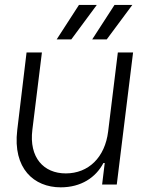

<svg xmlns="http://www.w3.org/2000/svg" viewBox="-20 -763 595 794"><path d="M231 11.7C315.4 11.7 376 -28.8 407.7 -88.9H413.1L402.3 0H462.9L530.3 -545.9H467.3L427.2 -219.2C414.1 -112.3 346.2 -45.9 252 -45.9C160.2 -45.9 99.6 -111.8 113.8 -226.1L153.3 -545.9H89.8L51.3 -225.1C32.2 -65.9 120.6 11.7 231 11.7ZM214.4 -600.1H274.9L380.4 -742.7H306.6ZM361.3 -600.1H421.4L527.3 -742.7H453.6Z"/></svg>

Font: Guggenheim Sans Display Light
Style: Italic
Weight: 300
Italic angle: -7°
Designer: Modified by Tom Baber under direction of Pentagram Design 2023
Foundry: rsms
Version: Version 1.001;Glyphs 3.1.2 (3151)